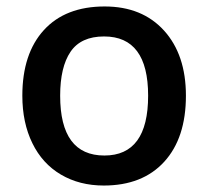

<svg xmlns="http://www.w3.org/2000/svg" viewBox="-20 -570 651 600"><path d="M561 -271Q561 -138.7 493.2 -64.5Q425.3 9.8 304.2 9.8Q228.5 9.8 170.4 -24.4Q112.3 -58.6 81.1 -122.6Q49.8 -186.5 49.8 -271Q49.8 -402.3 117.2 -476.1Q184.6 -549.8 307.1 -549.8Q424.3 -549.8 492.7 -474.4Q561 -398.9 561 -271ZM168 -271Q168 -84 306.2 -84Q442.9 -84 442.9 -271Q442.9 -456.1 305.2 -456.1Q232.9 -456.1 200.4 -408.2Q168 -360.4 168 -271Z"/></svg>

Font: Sahel SemiBold FD
Style: SemiBold-FD
Weight: 600
Foundry: Saber Rastikerdar (saber.rastikerdar@gmail.com)
Version: Version 3.3.0